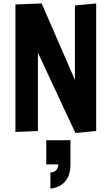

<svg xmlns="http://www.w3.org/2000/svg" viewBox="-20 -770 651 1120"><path d="M420 6 201 -463V-6L70 0V-744L223 -750L417 -304V-738L541 -750V-6ZM274 236Q303 236 315 212Q319 203 321 189H250V48H391V189Q391 237 374.5 267Q358 297 332 312Q306 327 274 330Z"/></svg>

Font: Francois One
Style: Regular
Weight: 400
Designer: Vernon Adams
Foundry: Vernon Adams
Version: Version 2.000